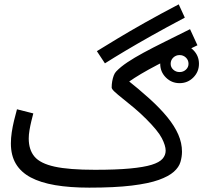

<svg xmlns="http://www.w3.org/2000/svg" viewBox="-20 -841 934 882"><path d="M805 -459Q768 -459 742 -485Q716 -511 716 -548Q716 -585 742 -611Q768 -637 805 -637Q842 -637 868 -611Q894 -585 894 -548Q894 -511 868 -485Q842 -459 805 -459ZM805 -510Q822 -510 834 -521Q846 -532 846 -548Q846 -565 834 -576.5Q822 -588 805 -588Q788 -588 776 -576.5Q764 -565 764 -548Q764 -532 776 -521Q788 -510 805 -510ZM462 -550 425 -606Q464 -630 518.5 -663Q573 -696 644 -736Q715 -776 801 -821L829 -760Q742 -714 674.5 -676Q607 -638 555 -607Q503 -576 462 -550ZM390 21 416 -61Q514 -61 577.5 -67Q641 -73 676.5 -84Q712 -95 726.5 -111.5Q741 -128 741 -149Q741 -172 723.5 -206Q706 -240 652 -294Q624 -322 596 -345.5Q568 -369 544.5 -387.5Q521 -406 507 -419Q493 -432 493 -439Q493 -454 495.5 -468Q498 -482 502.5 -494Q507 -506 514 -513Q534 -534 565.5 -555Q597 -576 639.5 -599Q682 -622 735.5 -648.5Q789 -675 853 -707L887 -633Q807 -595 753.5 -568.5Q700 -542 663 -521.5Q626 -501 598 -483Q570 -465 541 -443L556 -481Q619 -431 667.5 -387Q716 -343 749 -302.5Q782 -262 799 -223Q816 -184 816 -144Q816 -121 809 -97Q802 -73 778.5 -52Q755 -31 709 -14.5Q663 2 585 11.5Q507 21 390 21ZM390 21Q301 21 233.5 9.5Q166 -2 121 -26Q76 -50 53 -88.5Q30 -127 30 -182Q30 -207 34 -233.5Q38 -260 44.5 -287Q51 -314 58 -339L133 -320Q129 -305 124 -284.5Q119 -264 115.5 -243Q112 -222 112 -205Q112 -153 138.5 -121.5Q165 -90 231 -75.5Q297 -61 416 -61L436 -11Z"/></svg>

Font: Farlight84_Sys_V01
Style: Regular
Weight: 400
Designer: Ryoko NISHIZUKA  (kana, bopomofo & ideographs); Paul D. Hunt (Latin, Greek & Cyrillic); Sandoll Communications , Soo-you
Foundry: Adobe
Version: Version 2.004;October 29, 2024;FontCreator 14.0.0.2814 64-bi